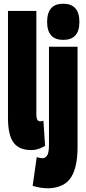

<svg xmlns="http://www.w3.org/2000/svg" viewBox="-20 -799 461 1035"><path d="M176 -740V-187Q176 -161 181.5 -153Q187 -145 197 -145Q203 -145 214 -148L223 -13Q211 -5 191 2.5Q171 10 148 10Q83 10 53 -30.5Q23 -71 23 -164V-740ZM321 -584Q234 -584 234 -681Q234 -779 321 -779Q363 -779 385.5 -755Q408 -731 408 -681Q408 -584 321 -584ZM398 -547V-6Q398 102 363 157Q328 212 243 216Q204 217 156 203L178 48Q188 51 196 52.5Q204 54 212 54Q230 50 237 33.5Q244 17 244 -20V-547Z"/></svg>

Font: Georama ExtraCondensed ExtraBold
Style: Regular
Weight: 800
Width: 2
Designer: Jean-Baptiste Levee
Foundry: Production Type
Version: Version 1.000